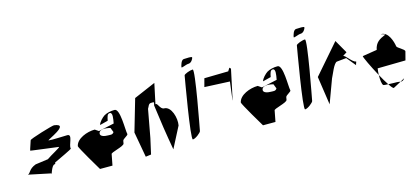

<svg xmlns="http://www.w3.org/2000/svg" viewBox="-58 -1148 3463 1593"><g transform="rotate(-15 1673.0 -351.0)"><path d="M56 -109 247 -69C242 -35 264 -135 292 -135C299 -135 300 -140 300 -148C352 -174 459 -221 456 -227C444 -254 506 -341 456 -341C423 -341 325 -335 296 -339C277 -342 510 -431 371 -449C358 -451 150 -389 152 -379C152 -376 124 -299 126 -297C98 -298 361 -266 364 -265C374 -261 288 -218 249 -190L140 -175C76 -151 80 -115 56 -109Z M517 -230C515 -219 643 -4 646 0H753L771 -93C766 -109 884 -129 889 -153L893 -176C896 -192 944 -210 940 -222C931 -256 938 -442 889 -442C855 -442 820 -434 797 -420C779 -408 746 -376 741 -352L811 -370C818 -404 822 -427 844 -427C870 -427 861 -377 853 -335L719 -306L688 -327C621 -327 529 -292 517 -230ZM719 -286C728 -332 818 -306 818 -306L833 -267C821 -245 800 -252 778 -252C758 -252 714 -258 719 -286Z M1000 -218 1039 0 1086 -6 1116 -140 1160 -379C1171 -395 1174 -420 1196 -420C1226 -420 1223 -426 1216 -392C1233 -259 1253 -128 1276 0L1369 -180C1381 -242 1351 -348 1290 -348C1256 -348 1247 -411 1229 -399L1266 -573L1080 -493Z M1517 -641C1515 -629 1557 -653 1581 -653C1605 -653 1622 -683 1624 -695C1626 -707 1578 -701 1554 -701C1530 -701 1519 -653 1517 -641ZM1525 -568C1523 -556 1431 -37 1454 -37C1478 -37 1526 -77 1528 -89C1530 -101 1626 -598 1602 -598C1579 -598 1527 -579 1525 -568Z M1658 -432 1875 -422 1855 -264 1857 -269 1911 -523 1900 -534 1883 -507 1677 -503Z M1917 -230C1915 -219 2043 -4 2046 0H2153L2171 -93C2166 -109 2284 -129 2289 -153L2293 -176C2296 -192 2344 -210 2340 -222C2331 -256 2338 -442 2289 -442C2255 -442 2220 -434 2197 -420C2179 -408 2146 -376 2141 -352L2211 -370C2218 -404 2222 -427 2244 -427C2270 -427 2261 -377 2253 -335L2119 -306L2088 -327C2021 -327 1929 -292 1917 -230ZM2119 -286C2128 -332 2218 -306 2218 -306L2233 -267C2221 -245 2200 -252 2178 -252C2158 -252 2114 -258 2119 -286Z M2481 -641C2479 -629 2521 -653 2545 -653C2569 -653 2586 -683 2588 -695C2590 -707 2542 -701 2518 -701C2494 -701 2483 -653 2481 -641ZM2489 -568C2487 -556 2395 -37 2418 -37C2442 -37 2490 -77 2492 -89C2494 -101 2590 -598 2566 -598C2543 -598 2491 -579 2489 -568Z M2589 -269 2625 -25 2700 -228C2713 -250 2749 -352 2777 -352C2785 -352 2850 -360 2857 -360L2921 -282C2920 -288 2934 -312 2928 -312C2900 -312 2851 -390 2836 -383L2872 -406L2807 -520ZM2921 -280C2920 -280 2921 -281 2921 -282C2921 -282 2921 -280 2921 -280Z M2994 -340C2992 -331 3036 -238 3082 -154C3082 -174 3085 -195 3087 -210L3327 -214L3346 -287C3349 -305 3285 -332 3283 -347C3277 -389 3250 -477 3191 -477C3172 -477 3232 -468 3216 -462C3168 -442 3131 -422 3119 -360ZM3082 -154C3081 -114 3085 -73 3097 -64C3100 -62 3117 -61 3138 -60C3122 -85 3101 -118 3082 -154ZM3138 -60C3156 -32 3170 -16 3176 -19L3242 -54C3233 -55 3224 -58 3212 -58C3206 -58 3169 -58 3138 -60ZM3242 -54C3256 -53 3266 -55 3278 -74Z"/></g></svg>

Font: Corrode
Style: Ita
Weight: 400
Designer: Mew Too
Version: Version 0.532